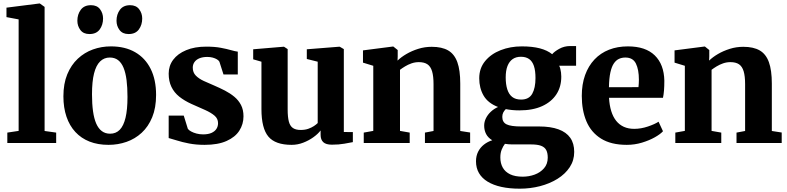

<svg xmlns="http://www.w3.org/2000/svg" viewBox="-20 -840 4626 1128"><path d="M89.5 -71V-726L18 -739.5V-795L211 -819.5H214L242 -799.5V-70.5L310 -61V0H23V-61Z M352.5 -274Q352.5 -348.5 375.2 -403.5Q398 -458.5 437 -495Q476 -531.5 526 -549.5Q576 -567.5 631.5 -567.5Q715 -567.5 774.2 -533.2Q833.5 -499 865.2 -435.2Q897 -371.5 897 -282.5Q897 -206.5 874.2 -151.2Q851.5 -96 812.5 -60Q773.5 -24 723.2 -6.5Q673 11 617.5 11Q555 11 506 -8.2Q457 -27.5 422.8 -64.5Q388.5 -101.5 370.5 -154.5Q352.5 -207.5 352.5 -274ZM627 -54.5Q661 -54.5 683.5 -77.5Q706 -100.5 717.5 -148.2Q729 -196 729 -270.5Q729 -326.5 723.5 -369.5Q718 -412.5 705.8 -442Q693.5 -471.5 673.8 -486.8Q654 -502 625 -502Q591.5 -502 568 -479Q544.5 -456 532.5 -408.5Q520.5 -361 520.5 -285.5Q520.5 -230 526.5 -186.8Q532.5 -143.5 545.2 -114.2Q558 -85 578.2 -69.8Q598.5 -54.5 627 -54.5ZM505 -640Q470 -640 452.2 -663.8Q434.5 -687.5 434.5 -718Q434.5 -755.5 454.5 -782.5Q474.5 -809.5 514 -809.5H515Q550 -809.5 567.8 -785.8Q585.5 -762 585.5 -731.5Q585.5 -694 565.8 -667Q546 -640 506 -640ZM735 -640Q700 -640 682.2 -663.8Q664.5 -687.5 664.5 -718Q664.5 -755.5 684.5 -782.5Q704.5 -809.5 744 -809.5H744.5Q779.5 -809.5 797.5 -785.8Q815.5 -762 815.5 -731.5Q815.5 -694 795.8 -667Q776 -640 736 -640Z M1182 11Q1132 11 1090.8 3Q1049.5 -5 1019.2 -14.8Q989 -24.5 971 -29V-161H1059.5L1083.5 -83.5Q1088.5 -75.5 1102.5 -67.8Q1116.5 -60 1135.2 -55.2Q1154 -50.5 1173 -50.5Q1203 -50.5 1222.5 -59.2Q1242 -68 1251.5 -82.8Q1261 -97.5 1261 -116.5Q1261 -143 1240.5 -160.5Q1220 -178 1185 -193.8Q1150 -209.5 1105.5 -229Q1063.5 -248 1033.2 -272.2Q1003 -296.5 987 -329.8Q971 -363 971 -407.5Q971 -453.5 997.5 -489Q1024 -524.5 1073.8 -545.2Q1123.5 -566 1191.5 -566Q1242 -566 1277.2 -559.2Q1312.5 -552.5 1336.8 -545.5Q1361 -538.5 1377 -536.5V-402.5H1293L1269 -477.5Q1265 -485 1254.8 -491.2Q1244.5 -497.5 1230 -501.5Q1215.5 -505.5 1197.5 -505.5Q1171.5 -505.5 1152.2 -497.8Q1133 -490 1122.8 -475.8Q1112.5 -461.5 1112.5 -442.5Q1112.5 -414 1130.5 -395.8Q1148.5 -377.5 1177.5 -364.2Q1206.5 -351 1239.5 -337Q1271 -323.5 1301.5 -307.8Q1332 -292 1356.8 -271.5Q1381.5 -251 1396 -223Q1410.5 -195 1410.5 -156.5Q1410.5 -110.5 1386.2 -72.5Q1362 -34.5 1311.2 -11.8Q1260.5 11 1182 11Z M1930 10Q1895 10 1879.2 -4.8Q1863.5 -19.5 1863.5 -48V-73.5Q1848 -53 1821.2 -33.8Q1794.5 -14.5 1761.5 -1.8Q1728.5 11 1693.5 11Q1597.5 11 1556.8 -37.5Q1516 -86 1516 -199V-477.5L1467.5 -491.5V-550.5L1646.5 -565.5H1648.5L1670 -551.5V-197Q1670 -152 1677 -125.8Q1684 -99.5 1700.8 -88Q1717.5 -76.5 1746.5 -76.5Q1771.5 -76.5 1790.8 -83.2Q1810 -90 1824 -99.2Q1838 -108.5 1846.5 -117V-477.5L1782.5 -493.5V-550.5L1972.5 -565.5H1976L2000 -551.5V-64.5L2053 -64V-5Q2035 -1.5 2003 4.2Q1971 10 1930 10Z M2173 -71V-453.5L2112.5 -472V-544L2287 -566.5H2291L2316.5 -546V-508.5L2315.5 -484Q2336.5 -504.5 2367.8 -522.8Q2399 -541 2437 -553Q2475 -565 2516.5 -565Q2576 -565 2612.8 -543.8Q2649.5 -522.5 2666.8 -475Q2684 -427.5 2684 -349V-70.5L2742 -61.5V0H2476.5V-61L2527 -70.5V-345.5Q2527 -392.5 2518.5 -421Q2510 -449.5 2491.2 -462.2Q2472.5 -475 2440.5 -475Q2418.5 -475 2397.8 -467.8Q2377 -460.5 2359.8 -450Q2342.5 -439.5 2330 -430V-71L2387 -61V0H2117V-61Z M3034 268.5Q2973 268.5 2925.5 258Q2878 247.5 2844.8 227.2Q2811.5 207 2794 177Q2776.5 147 2776.5 107.5Q2776.5 76 2789 51.2Q2801.5 26.5 2823.2 9.5Q2845 -7.5 2872 -16Q2847.5 -30.5 2836 -52.5Q2824.5 -74.5 2824.5 -102Q2824.5 -124 2834.8 -145Q2845 -166 2863.2 -183.2Q2881.5 -200.5 2906 -211.5Q2847 -234 2821.2 -278.2Q2795.5 -322.5 2795.5 -380Q2795.5 -439 2830 -481Q2864.5 -523 2921.2 -545.2Q2978 -567.5 3045.5 -567.5Q3107.5 -567.5 3151.5 -556Q3195.5 -544.5 3224 -521.5Q3236 -536.5 3265.2 -553Q3294.5 -569.5 3330 -569.5H3364.5V-454H3265Q3269.5 -445.5 3272 -435.2Q3274.5 -425 3276 -414Q3277.5 -403 3277.5 -391Q3278 -331 3249 -286.2Q3220 -241.5 3165 -216.5Q3110 -191.5 3031.5 -191.5Q3009.5 -191.5 2989.2 -193.5Q2969 -195.5 2951.5 -199Q2941.5 -189 2936.2 -178.2Q2931 -167.5 2931 -153Q2931 -122 2956 -109.5Q2981 -97 3041.5 -97H3147Q3215 -97 3261 -80.2Q3307 -63.5 3330.2 -30.5Q3353.5 2.5 3353.5 52.5Q3353.5 102.5 3327 142.5Q3300.5 182.5 3255 210.8Q3209.5 239 3152.2 253.8Q3095 268.5 3034 268.5ZM3051 198Q3087.5 198 3121 185.8Q3154.5 173.5 3176.2 148.5Q3198 123.5 3198 86Q3198 58.5 3189 41.5Q3180 24.5 3158.8 16.5Q3137.5 8.5 3100.5 8.5H2990Q2978.5 8.5 2967.2 7.5Q2956 6.5 2946.5 5Q2935.5 19 2927.5 38.8Q2919.5 58.5 2919.5 85Q2919.5 119.5 2933.8 144.8Q2948 170 2977 184Q3006 198 3051 198ZM3041.5 -255Q3087.5 -255 3106.8 -289Q3126 -323 3126 -381.5Q3126 -424.5 3116.8 -452.2Q3107.5 -480 3088.5 -493.2Q3069.5 -506.5 3040.5 -506.5Q3011.5 -506.5 2991.8 -492.8Q2972 -479 2961.5 -452.2Q2951 -425.5 2951 -385Q2951 -345 2960.2 -315.5Q2969.5 -286 2989.2 -270.5Q3009 -255 3041.5 -255Z M3662.5 11Q3569.5 11 3511 -25.8Q3452.5 -62.5 3425.2 -127.2Q3398 -192 3398 -276.5Q3398 -345 3417.5 -399Q3437 -453 3472.8 -490.8Q3508.5 -528.5 3558.2 -548Q3608 -567.5 3669 -567.5Q3772.5 -567.5 3826.8 -514.5Q3881 -461.5 3883 -366Q3883 -333 3881 -308.5Q3879 -284 3875 -265.5H3558Q3560.5 -221.5 3571 -187.5Q3581.5 -153.5 3600 -130.2Q3618.5 -107 3645 -95Q3671.5 -83 3706 -83Q3746 -83 3786.5 -96.8Q3827 -110.5 3849 -125L3875 -69Q3860 -52 3827.2 -33.5Q3794.5 -15 3751.5 -2Q3708.5 11 3662.5 11ZM3557.5 -327.5 3731 -328Q3732 -338.5 3732.8 -349.5Q3733.5 -360.5 3733.5 -371Q3733.5 -431 3716 -466.5Q3698.5 -502 3654 -502Q3633.5 -502 3616.5 -494.2Q3599.5 -486.5 3586.5 -467.5Q3573.5 -448.5 3566 -414.5Q3558.5 -380.5 3557.5 -327.5Z M4003.5 -71V-453.5L3943 -472V-544L4117.5 -566.5H4121.5L4147 -546V-508.5L4146 -484Q4167 -504.5 4198.2 -522.8Q4229.5 -541 4267.5 -553Q4305.5 -565 4347 -565Q4406.5 -565 4443.2 -543.8Q4480 -522.5 4497.2 -475Q4514.5 -427.5 4514.5 -349V-70.5L4572.5 -61.5V0H4307V-61L4357.5 -70.5V-345.5Q4357.5 -392.5 4349 -421Q4340.5 -449.5 4321.8 -462.2Q4303 -475 4271 -475Q4249 -475 4228.2 -467.8Q4207.5 -460.5 4190.2 -450Q4173 -439.5 4160.5 -430V-71L4217.5 -61V0H3947.5V-61Z"/></svg>

Font: Merriweather 24pt ExtraBold
Style: Regular
Weight: 800
Version: Version 2.100